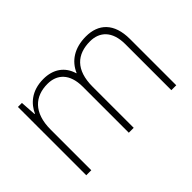

<svg xmlns="http://www.w3.org/2000/svg" viewBox="-92 -796 1053 1053"><g transform="rotate(-45 434.5 -270.0)"><path d="M626 -540C536 -540 476 -499 448 -434H446C426 -503 371 -540 296 -540C202 -540 152 -489 129 -438H126L120 -530H89V0H128V-315C128 -448 197 -505 293 -505C366 -505 419 -459 419 -357V0H457V-319C457 -449 522 -505 623 -505C696 -505 749 -459 749 -357V0H787V-359C787 -483 722 -540 626 -540Z"/></g></svg>

Font: Noto Sans Lao ExtraLight
Style: Regular
Weight: 200
Designer: Monotype Design Team
Foundry: Monotype Imaging Inc.
Version: Version 2.003